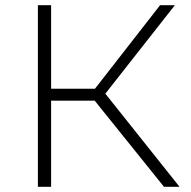

<svg xmlns="http://www.w3.org/2000/svg" viewBox="-20 -720 735 740"><path d="M345 -332 612 0H672L386 -359L654 -700H597L346 -378H177V-700H126V0H177V-332Z"/></svg>

Font: Montserrat Custom ExtraLight
Style: Regular
Weight: 300
Designer: Julieta Ulanovsky
Foundry: Julieta Ulanovsky
Version: Version 7.200